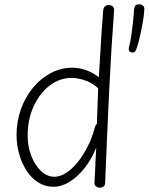

<svg xmlns="http://www.w3.org/2000/svg" viewBox="-20 -849 683 882"><path d="M454 -800Q455 -813 462 -819.5Q469 -826 479 -826Q491 -826 498 -819.5Q505 -813 504 -799Q491 -628 481.5 -431.5Q472 -235 463 -10Q463 2 455.5 7.5Q448 13 437 13Q427 13 420 6.5Q413 0 414 -12Q415 -32 416.5 -58Q418 -84 419 -113Q420 -142 422 -171Q401 -118 369 -77.5Q337 -37 300 -14Q263 9 226 9Q188 9 157 -10Q126 -29 103.5 -63Q81 -97 68.5 -140Q56 -183 56 -230Q56 -291 76 -347Q96 -403 131 -445.5Q166 -488 212.5 -513Q259 -538 312 -538Q344 -538 376 -526.5Q408 -515 434 -494Q437 -540 440 -592.5Q443 -645 446.5 -698.5Q450 -752 454 -800ZM107 -226Q107 -177 123.5 -133.5Q140 -90 168.5 -63.5Q197 -37 229 -37Q257 -37 285 -55.5Q313 -74 338 -105.5Q363 -137 382.5 -175.5Q402 -214 413 -254Q414 -260 417 -268Q420 -276 425 -280L431 -443Q408 -466 374 -478.5Q340 -491 309 -491Q255 -491 209.5 -457Q164 -423 135.5 -362.5Q107 -302 107 -226ZM582 -609Q573 -612 572 -617Q571 -622 572 -630Q579 -655 583.5 -688Q588 -721 591.5 -753Q595 -785 596 -807Q597 -817 601.5 -823Q606 -829 619 -829Q631 -829 637.5 -822.5Q644 -816 643 -807Q642 -781 636 -747Q630 -713 622.5 -680Q615 -647 606 -622Q603 -614 597.5 -610Q592 -606 582 -609Z"/></svg>

Font: Playpen Sans ExtraLight
Style: Regular
Weight: 250
Designer: Laura Meseguer, Veronika Burian, José Scaglione
Foundry: TypeTogether
Version: Version 1.001